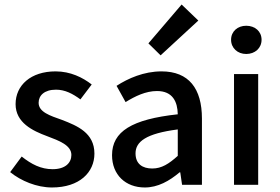

<svg xmlns="http://www.w3.org/2000/svg" viewBox="-20 -818 1239 850"><path d="M25 -56C73 -17 143 12 210 12C332 12 398 -55 398 -138C398 -230 322 -261 255 -287C201 -306 151 -322 151 -363C151 -395 176 -421 228 -421C268 -421 302 -403 336 -378L386 -444C346 -475 292 -502 226 -502C117 -502 49 -441 49 -357C49 -275 124 -239 189 -215C242 -195 296 -175 296 -132C296 -97 269 -69 213 -69C161 -69 119 -91 76 -125Z M637 -626 691 -573 858 -727 784 -798ZM476 -131C476 -44 536 12 621 12C679 12 730 -17 775 -55H778L786 0H874V-293C874 -426 816 -502 695 -502C617 -502 547 -471 496 -438L536 -366C578 -392 625 -415 675 -415C745 -415 766 -367 767 -312C564 -290 476 -236 476 -131ZM767 -128C728 -93 696 -72 654 -72C611 -72 580 -92 580 -139C580 -191 627 -227 767 -245Z M1003 -642C1003 -605 1032 -579 1070 -579C1109 -579 1138 -605 1138 -642C1138 -679 1109 -704 1070 -704C1032 -704 1003 -679 1003 -642ZM1016 -490V0H1123V-490Z"/></svg>

Font: Cambridge Sans Medium
Style: Regular
Weight: 500
Version: Version 2.020;PS 002.020;hotconv 1.0.88;makeotf.lib2.5.64775